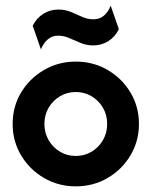

<svg xmlns="http://www.w3.org/2000/svg" viewBox="-20 -650 540 684"><path d="M250 13.9Q188.2 13.9 136.8 -16Q85.4 -45.8 55.2 -96.5Q25 -147.2 25 -208.3Q25 -270.1 55.2 -320.5Q85.4 -370.8 136.8 -400.7Q188.2 -430.6 250 -430.6Q312.5 -430.6 363.5 -400.7Q414.6 -370.8 444.8 -320.5Q475 -270.1 475 -208.3Q475 -147.2 444.8 -96.5Q414.6 -45.8 363.5 -16Q312.5 13.9 250 13.9ZM250 -94.4Q281.2 -94.4 306.6 -109.7Q331.9 -125 346.9 -151Q361.8 -177.1 361.8 -208.3Q361.8 -240.3 346.9 -266Q331.9 -291.7 306.6 -306.9Q281.2 -322.2 250 -322.2Q218.8 -322.2 193.4 -306.9Q168.1 -291.7 153.1 -266Q138.2 -240.3 138.2 -208.3Q138.2 -177.1 153.1 -151Q168.1 -125 193.4 -109.7Q218.8 -94.4 250 -94.4ZM125.7 -474.3 96.5 -558.3Q110.4 -586.1 134.7 -601Q159 -616 187.5 -616Q212.5 -616 233 -607.3Q253.5 -598.6 272.9 -589.9Q292.4 -581.2 312.5 -581.2Q334.7 -581.2 350 -594.1Q365.3 -606.9 374.3 -629.9L403.5 -545.8Q389.6 -518.1 365.3 -503.1Q341 -488.2 312.5 -488.2Q288.2 -488.2 267.4 -496.9Q246.5 -505.6 227.1 -514.2Q207.6 -522.9 187.5 -522.9Q166 -522.9 150.7 -510.1Q135.4 -497.2 125.7 -474.3Z"/></svg>

Font: co2trust
Style: Bold
Weight: 700
Designer: Kristian Moeller
Foundry: Dicotype
Version: Version 1.000